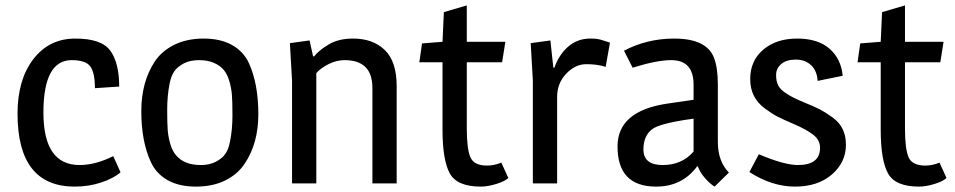

<svg xmlns="http://www.w3.org/2000/svg" viewBox="-20 -680 3541 712"><path d="M422 -359 332 -353Q332 -410 315 -433.5Q298 -457 246 -457Q141 -457 141 -262.5Q141 -68 275 -68Q334 -68 400 -101L427 -41Q402 -19 356 -3.5Q310 12 257 12Q45 12 45 -259Q45 -384 103.5 -460.5Q162 -537 259.5 -537Q357 -537 389.5 -491.5Q422 -446 422 -359Z M903 -446Q938 -369 938 -257Q938 -149 888 -74Q862 -34 815.5 -11Q769 12 706.5 12Q644 12 601.5 -12Q559 -36 539 -80Q504 -156 504 -268Q504 -376 554 -452Q580 -491 626.5 -514Q673 -537 735.5 -537Q798 -537 840.5 -513Q883 -489 903 -446ZM609 -370Q600 -325 600 -273Q600 -221 602 -196.5Q604 -172 611.5 -146Q619 -120 633 -104Q663 -68 725 -68Q757 -68 780 -80Q803 -92 815 -108.5Q827 -125 833 -155Q842 -200 842 -252Q842 -304 840 -328.5Q838 -353 830.5 -379Q823 -405 809.5 -421Q796 -437 773 -447Q750 -457 717.5 -457Q685 -457 662 -445Q639 -433 627 -416.5Q615 -400 609 -370Z M1289 -537Q1363 -537 1407 -494.5Q1451 -452 1451 -360V0H1361V-354Q1361 -457 1258 -457Q1228 -457 1199 -442.5Q1170 -428 1153 -409V0H1063V-381L1055 -520L1128 -530L1141 -471H1145Q1163 -494 1199.5 -515.5Q1236 -537 1289 -537Z M1711 -525H1854L1842 -449H1711V-205Q1711 -127 1724.5 -96.5Q1738 -66 1786 -66Q1813 -66 1839 -77L1865 -20Q1853 -8 1821 2Q1789 12 1763 12Q1675 12 1648 -37Q1621 -86 1621 -199V-449H1535L1545 -519L1621 -525L1626 -635L1711 -660Z M2169 -537Q2195 -537 2208.5 -532.5Q2222 -528 2231 -525.5Q2240 -523 2242 -522L2226 -432Q2196 -442 2154.5 -442Q2113 -442 2079.5 -406.5Q2046 -371 2046 -321V0H1956V-381L1948 -520L2021 -530L2032 -429H2036Q2053 -478 2087.5 -507.5Q2122 -537 2169 -537Z M2552 -366Q2552 -457 2469 -457Q2416 -457 2326 -429L2294 -492Q2380 -537 2480 -537Q2601 -537 2628 -465Q2642 -428 2642 -367V-154Q2642 -82 2683 -40L2630 12Q2612 1 2593.5 -20.5Q2575 -42 2568 -63H2565Q2510 12 2413 12Q2270 12 2270 -137Q2270 -269 2456 -296L2552 -310ZM2366 -126Q2366 -68 2437.5 -68Q2509 -68 2552 -118V-240Q2426 -223 2397 -200Q2366 -175 2366 -126Z M3105 -399 3012 -380Q3010 -417 2988 -438Q2966 -459 2931 -459Q2896 -459 2877 -442.5Q2858 -426 2858 -402Q2858 -378 2866 -363Q2874 -348 2892 -336Q2916 -319 2959 -301.5Q3002 -284 3022 -273.5Q3042 -263 3068 -244Q3117 -209 3117 -143.5Q3117 -78 3065 -33Q3013 12 2928 12Q2843 12 2759 -42L2794 -108Q2888 -68 2939 -68Q3021 -68 3021 -132Q3021 -161 2995.5 -180.5Q2970 -200 2927 -218.5Q2884 -237 2863.5 -247.5Q2843 -258 2816 -278Q2762 -318 2762 -386.5Q2762 -455 2810.5 -496Q2859 -537 2936 -537Q3013 -537 3056 -499.5Q3099 -462 3105 -399Z M3336 -525H3479L3467 -449H3336V-205Q3336 -127 3349.5 -96.5Q3363 -66 3411 -66Q3438 -66 3464 -77L3490 -20Q3478 -8 3446 2Q3414 12 3388 12Q3300 12 3273 -37Q3246 -86 3246 -199V-449H3160L3170 -519L3246 -525L3251 -635L3336 -660Z"/></svg>

Font: Magra
Style: Regular
Weight: 400
Designer: Viviana Monsalve
Foundry: Viviana Monsalve
Version: Version 1.001